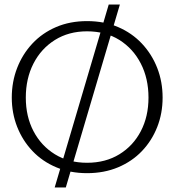

<svg xmlns="http://www.w3.org/2000/svg" viewBox="-20 -758 768 846"><path d="M459.1 -738.1H508.2L270 67.9H221ZM363.6 5Q289.3 5 228 -20.8Q166.6 -46.6 123 -92.7Q79.3 -138.8 55.6 -199.2Q31.9 -259.6 31.9 -328Q31.9 -397.4 55.5 -458.4Q79.1 -519.4 122.6 -566Q166.1 -612.6 227.2 -638.8Q288.2 -665 363.7 -665Q439.2 -665 500.3 -638.8Q561.4 -612.6 605.2 -566Q649 -519.4 672.8 -458.6Q696.5 -397.8 696.5 -327.8Q696.5 -258.8 672.8 -198.4Q649 -138 605.4 -92.3Q561.7 -46.6 500.3 -20.8Q438.8 5 363.6 5ZM363.6 -40.8Q445 -40.8 506 -78.2Q567 -115.6 600.6 -180.2Q634.3 -244.9 634.3 -328Q634.3 -412 600.5 -477.9Q566.8 -543.7 506.1 -581.9Q445.3 -620 363.4 -620Q283.1 -620 222.1 -581.9Q161.1 -543.7 127.4 -477.9Q93.7 -412 93.7 -328Q93.7 -244.9 127.5 -180.2Q161.3 -115.6 222 -78.2Q282.7 -40.8 363.6 -40.8Z"/></svg>

Font: Panamera Thin
Style: Regular
Weight: 100
Designer: Bastien Sozeau
Foundry: NBR — Bastien Sozeau
Version: Version 3.003;gftools[0.9.33]